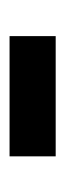

<svg xmlns="http://www.w3.org/2000/svg" viewBox="116 -512 139 412"><g transform="rotate(-90 186.0 -305.5)"><path d="M57 -355H315V-256H57Z"/></g></svg>

Font: Alexandria SemiBold
Style: Regular
Weight: 600
Designer: Mohamed Gaber
Foundry: Kief Type Foundry
Version: Version 5.100